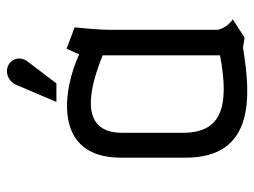

<svg xmlns="http://www.w3.org/2000/svg" viewBox="-109 -610 726 548"><g transform="rotate(-90 254.0 -336.0)"><path d="M473 -35C449 -49 443 -77 443 -77V-389C443 -421 450 -486 450 -486L389 -509L373 -473C274 -519 78 -551 78 -354V-169C78 29 254 17 389 -5C398 -6 412 -1 421 -1ZM370 -71C217 -42 149 -71 149 -177V-351C149 -480 286 -440 370 -406ZM290 -538 353 -621C368 -641 361 -668 338 -677C321 -683 297 -677 286 -653L237 -538Z"/></g></svg>

Font: Advent Pro
Style: Medium
Weight: 500
Designer: Andreas Kalpakidis
Foundry: Andreas Kalpakidis
Version: Version 2.002 2008